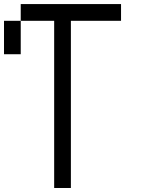

<svg xmlns="http://www.w3.org/2000/svg" viewBox="-20 -937 707 957"><path d="M333.3 0H250V-833.3H83.3V-916.7H583.3V-833.3H333.3ZM0 -833.3H83.3V-666.7H0Z"/></svg>

Font: Galmuri11 Regular
Style: Regular
Weight: 400
Designer: Minseo Lee (Quiple)
Version: Version 2.356;hotconv 1.1.0;makeotfexe 2.6.0 DEVELOPMENT